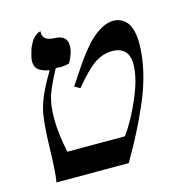

<svg xmlns="http://www.w3.org/2000/svg" viewBox="-89 -637 663 715"><g transform="rotate(-15 243.0 -279.5)"><path d="M126 -410.2Q98.6 -415 84.7 -425.8Q70.8 -436.5 70.8 -459Q70.8 -467.3 74.2 -481Q79.1 -502.4 86.9 -518.6Q94.7 -534.7 102.1 -542Q109.4 -549.3 116 -553.7Q122.6 -558.1 127 -558.6L130.9 -559.1Q130.9 -558.1 130.4 -556.2Q129.9 -554.2 129.9 -553.2Q129.9 -522.5 174.8 -521Q222.2 -519.5 222.2 -480Q222.2 -451.2 202.1 -416Q186 -411.1 167 -411.1Q164.6 -411.1 158.7 -411.6Q152.8 -412.1 149.9 -412.1Q118.7 -354.5 106.9 -319.6Q95.2 -284.7 95.2 -231.9Q95.2 -173.3 110.8 -100.1H333Q370.1 -151.9 401.6 -225.6Q433.1 -299.3 433.1 -352.1Q433.1 -384.8 416.5 -401.9Q399.9 -418.9 368.2 -418.9Q333 -418.9 301 -397.7Q269 -376.5 219.2 -315.9L198.2 -328.1Q229.5 -375.5 244.4 -397.5Q259.3 -419.4 279.3 -444.8Q299.3 -470.2 314.9 -483.9Q361.3 -526.9 401.9 -526.9Q415 -526.9 426.5 -522.5Q438 -518.1 449.2 -507.3Q460.4 -496.6 467.3 -474.4Q474.1 -452.1 474.1 -420.9Q474.1 -370.1 460.9 -313.7Q447.8 -257.3 422.9 -200Q397.9 -142.6 375 -98.4Q352.1 -54.2 320.8 0H42Q48.8 -32.2 51 -130.6Q53.2 -229 64 -274.9Q76.7 -329.6 126 -410.2Z"/></g></svg>

Font: Common Serif News
Style: Italic
Weight: 450
Italic angle: -12°
Designer: Philipp H. Poll, Khaled Hosny
Foundry: Stefan Peev, Context Ltd.
Version: Version 1.026